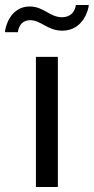

<svg xmlns="http://www.w3.org/2000/svg" viewBox="-73 -750 376 770"><path d="M159 0V-522H71V0ZM177 -627C262 -627 283 -715 283 -730H231C231 -726 226 -681 175 -681C127 -681 102 -724 46 -724C-33 -724 -53 -638 -53 -621H-1C-1 -625 4 -669 48 -669C92 -669 117 -627 177 -627Z"/></svg>

Font: Raleway Med
Style: Regular
Weight: 500
Designer: Matt McInerney, Pablo Impallari, Rodrigo Fuenzalida
Foundry: Matt McInerney, Pablo Impallari, Rodrigo Fuenzalida
Version: Version 3.00 July 28, 2015